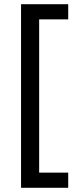

<svg xmlns="http://www.w3.org/2000/svg" viewBox="-20 -734 369 912"><path d="M304 158H80V-714H304V-642H166V86H304Z"/></svg>

Font: Noto Sans Vithkuqi
Style: Regular
Weight: 400
Version: Version 1.001